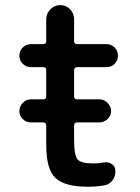

<svg xmlns="http://www.w3.org/2000/svg" viewBox="-20 -710 540 740"><path d="M98.6 -327.1H146.5Q158.2 -327.1 158.2 -337.9V-440.4Q158.2 -451.2 146.5 -451.2H99.6Q81.1 -451.2 67.9 -463.9Q54.7 -476.6 54.7 -495.6Q54.7 -514.6 67.9 -527.3Q81.1 -540 99.6 -540H146.5Q158.2 -540 158.2 -550.8V-635.7Q158.2 -658.2 174.3 -674.3Q190.4 -690.4 212.4 -690.4Q234.4 -690.4 250 -674.3Q265.6 -658.2 265.6 -635.7V-550.8Q265.6 -540 277.3 -540H389.6Q408.2 -540 421.4 -527.3Q434.6 -514.6 434.6 -495.6Q434.6 -476.6 421.9 -463.9Q409.2 -451.2 389.6 -451.2H277.3Q266.6 -451.2 265.6 -440.4V-337.9Q265.6 -327.1 277.3 -327.1H363.3Q380.9 -327.1 394.5 -313.5Q408.2 -299.8 408.2 -281.7Q408.2 -263.7 394.5 -251Q380.9 -238.3 363.3 -238.3H277.3Q266.6 -238.3 265.6 -226.6V-169.9Q265.6 -111.3 278.8 -95.7Q292 -80.1 339.8 -80.1Q362.3 -80.1 380.9 -84Q397.5 -86.9 411.1 -77.6Q424.8 -68.4 424.8 -50.8Q424.8 -29.3 412.6 -13.7Q400.4 2 379.9 4.9Q347.7 9.8 320.3 9.8Q229.5 9.8 193.8 -23.9Q158.2 -57.6 158.2 -150.4V-226.6Q158.2 -237.3 146.5 -238.3H98.6Q81.1 -238.3 67.9 -251Q54.7 -263.7 54.7 -281.7Q54.7 -299.8 67.9 -313.5Q81.1 -327.1 98.6 -327.1Z"/></svg>

Font: Rounded-X Mgen+ 1m medium
Style: Regular
Weight: 500
Designer: [Source Han Sans]
Ryoko NISHIZUKA  (kana & ideographs); Paul D. Hunt (Latin, Greek & Cyrillic); Wenlong ZHANG  (bopomofo
Version: Version 1.059.20150602